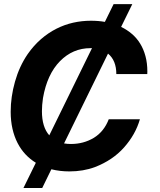

<svg xmlns="http://www.w3.org/2000/svg" viewBox="-20 -840 792 952"><path d="M189.3 92.3H96.2L157.7 -33Q129.6 -50.1 106.5 -74.6Q83.5 -99.1 67.1 -130.9Q50.8 -162.6 41.9 -201.3Q33 -240.1 33 -285.9Q33 -359.7 54.3 -435Q75.6 -510.7 117.2 -571.7Q147 -614.3 182.9 -645.6Q218.8 -676.8 259.1 -697.3Q299.4 -717.7 342.7 -727.5Q386 -737.2 430.8 -737.2Q468.4 -737.2 500 -731.5L543.3 -819.6H636L580.6 -706.7Q610.4 -692.1 634.4 -671.5Q658.4 -650.9 675.2 -623.4Q692.1 -595.9 701.3 -561.4Q710.6 -527 710.6 -485.1L710.2 -472.7H556.8Q556.8 -540.5 515.6 -574.2L297.6 -128.9Q305.8 -127.5 314.3 -126.8Q322.8 -126.1 332 -126.1Q394.5 -126.1 445.3 -156.6Q495.7 -187.5 519.2 -248.6H673.7Q652 -173.3 595.5 -109.4Q539.4 -45.8 450.3 -11.4Q392.8 9.9 323.9 9.9Q276.6 9.9 234.7 -0.7ZM224.4 -169 436.1 -601.2H428.3Q340.9 -601.2 277.3 -536.6Q213.8 -471.9 193.2 -354.4Q187.9 -318.5 187.9 -288.7Q187.9 -209.9 224.4 -169Z"/></svg>

Font: Linik Sans
Style: Bold Italic
Weight: 700
Italic angle: 9°
Designer: Fonts by Rasmus Andersson / Changes by Cristiano Sobral with parts from Marc Monis
Foundry: rsms
Version: Version 3.020; ttfautohint (v1.6)